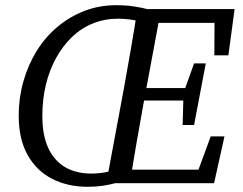

<svg xmlns="http://www.w3.org/2000/svg" viewBox="-20 -705 934 739"><path d="M428 -1Q402 6 375.5 10Q349 14 318 14Q240 14 180 -17Q120 -48 86 -109Q52 -170 52 -260Q52 -328 70 -391.5Q88 -455 121 -508.5Q154 -562 201 -601.5Q248 -641 305 -663Q362 -685 428 -685Q463 -685 494 -680.5Q525 -676 551 -669L542 -613Q531 -619 514 -623.5Q497 -628 476 -630.5Q455 -633 434 -633Q383 -633 338 -615Q293 -597 257.5 -563Q222 -529 196 -482Q170 -435 156.5 -378.5Q143 -322 143 -258Q143 -185 165.5 -136Q188 -87 230 -62Q272 -37 331 -37Q349 -37 367 -39Q385 -41 402.5 -45.5Q420 -50 437 -55ZM389 0 456 -360Q470 -437 483.5 -515Q497 -593 509 -670H600L533 -310Q519 -233 505.5 -155Q492 -77 480 0ZM435 0 443 -52H785L726 -3L791 -180H844L804 0ZM493 -318 501 -366H725L718 -318ZM547 -617 555 -670H883L859 -492H805L806 -664L838 -617ZM683 -224 686 -334 689 -355 727 -461H772L727 -224Z"/></svg>

Font: Source Serif 4 18pt
Style: Italic
Weight: 400
Italic angle: -12°
Designer: Frank Grießhammer
Foundry: Adobe Systems Incorporated
Version: Version 4.004;hotconv 1.0.116;makeotfexe 2.5.65601